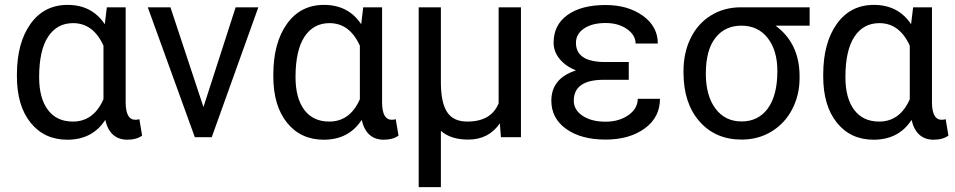

<svg xmlns="http://www.w3.org/2000/svg" viewBox="-20 -558 3885 781"><path d="M491.2 -528.3V-139.2Q492.2 -70.8 530.3 -70.8Q539.6 -70.8 546.9 -73.2L558.1 -6.3Q534.7 10.3 498.5 10.3Q426.8 10.3 408.2 -70.3Q356 10.3 253.9 10.3Q160.2 10.3 104.5 -58.8Q48.8 -127.9 48.8 -247.1V-254.4Q48.8 -383.3 104 -460.7Q159.2 -538.1 254.9 -538.1Q354 -538.1 406.2 -459.5L414.6 -528.3ZM139.2 -244.1Q139.2 -158.7 174.8 -111.1Q210.4 -63.5 276.4 -63.5Q360.8 -63.5 400.9 -154.3V-372.1Q359.4 -463.9 277.3 -463.9Q211.9 -463.9 175.5 -408.4Q139.2 -353 139.2 -244.1Z M807.6 -122.6 938.5 -528.3H1030.8L841.3 0H772.5L581.1 -528.3H673.3Z M1534.2 -528.3V-139.2Q1535.2 -70.8 1573.2 -70.8Q1582.5 -70.8 1589.8 -73.2L1601.1 -6.3Q1577.6 10.3 1541.5 10.3Q1469.7 10.3 1451.2 -70.3Q1398.9 10.3 1296.9 10.3Q1203.1 10.3 1147.5 -58.8Q1091.8 -127.9 1091.8 -247.1V-254.4Q1091.8 -383.3 1147 -460.7Q1202.1 -538.1 1297.9 -538.1Q1397 -538.1 1449.2 -459.5L1457.5 -528.3ZM1182.1 -244.1Q1182.1 -158.7 1217.8 -111.1Q1253.4 -63.5 1319.3 -63.5Q1403.8 -63.5 1443.8 -154.3V-372.1Q1402.3 -463.9 1320.3 -463.9Q1254.9 -463.9 1218.5 -408.4Q1182.1 -353 1182.1 -244.1Z M1773.4 -528.3V-219.2Q1773.9 -139.6 1799.1 -101.6Q1824.2 -63.5 1880.9 -63.5Q1978 -63.5 2008.3 -137.7V-528.3H2099.1V0H2017.6L2013.2 -56.2Q1967.8 9.8 1884.8 9.8Q1813 9.8 1773.4 -25.9V203.1H1683.1V-528.3Z M2314 -148.4Q2314 -110.8 2349.9 -86.9Q2385.7 -63 2443.4 -63Q2498.5 -63 2536.4 -89.8Q2574.2 -116.7 2574.2 -156.2H2664.6Q2664.6 -80.6 2602.3 -35.4Q2540 9.8 2443.4 9.8Q2343.8 9.8 2283.2 -33.4Q2222.7 -76.7 2222.7 -148.4Q2222.7 -239.3 2322.8 -271.5Q2279.8 -289.1 2255.9 -318.8Q2231.9 -348.6 2231.9 -384.3Q2231.9 -456.5 2288.3 -497.1Q2344.7 -537.6 2443.4 -537.6Q2534.2 -537.6 2595 -493.9Q2655.8 -450.2 2655.8 -380.9H2565.4Q2565.4 -415 2530.5 -439.7Q2495.6 -464.4 2443.4 -464.4Q2388.7 -464.4 2355.7 -442.1Q2322.8 -419.9 2322.8 -383.8Q2322.8 -305.7 2441.9 -305.7H2537.6V-233.4H2428.2Q2314 -230.5 2314 -148.4Z M3273.4 -453.6H3134.8Q3232.4 -381.3 3232.4 -248V-239.7Q3232.4 -171.4 3202.6 -114Q3172.9 -56.6 3118.9 -23.4Q3064.9 9.8 2996.6 9.8Q2890.1 9.8 2825.2 -64.2Q2760.3 -138.2 2760.3 -262.7V-269Q2760.3 -343.3 2789.1 -402.3Q2817.9 -461.4 2870.8 -494.6Q2923.8 -527.8 2992.2 -528.3H3273.4ZM2851.1 -258.3Q2851.1 -168.9 2890.1 -116.5Q2929.2 -64 2996.6 -64Q3064.5 -64 3103.3 -116.9Q3142.1 -169.9 3142.1 -269Q3142.1 -353 3102.8 -403.3Q3063.5 -453.6 2995.6 -453.6Q2928.7 -453.6 2889.9 -403.8Q2851.1 -354 2851.1 -258.3Z M3771 -528.3V-139.2Q3772 -70.8 3810.1 -70.8Q3819.3 -70.8 3826.7 -73.2L3837.9 -6.3Q3814.5 10.3 3778.3 10.3Q3706.5 10.3 3688 -70.3Q3635.7 10.3 3533.7 10.3Q3439.9 10.3 3384.3 -58.8Q3328.6 -127.9 3328.6 -247.1V-254.4Q3328.6 -383.3 3383.8 -460.7Q3439 -538.1 3534.7 -538.1Q3633.8 -538.1 3686 -459.5L3694.3 -528.3ZM3418.9 -244.1Q3418.9 -158.7 3454.6 -111.1Q3490.2 -63.5 3556.2 -63.5Q3640.6 -63.5 3680.7 -154.3V-372.1Q3639.2 -463.9 3557.1 -463.9Q3491.7 -463.9 3455.3 -408.4Q3418.9 -353 3418.9 -244.1Z"/></svg>

Font: RobotoInd
Style: Regular
Weight: 400
Designer: Google
Version: Version 2.001101; 2014